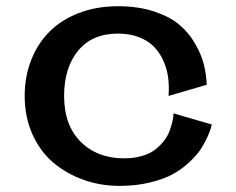

<svg xmlns="http://www.w3.org/2000/svg" viewBox="-20 -589 767 623"><path d="M543 -221.2 667 -185.1Q666 -180.7 664.3 -173.6Q662.6 -166.5 653.6 -145.8Q644.5 -125 632.3 -106.2Q620.1 -87.4 596.2 -64.5Q572.3 -41.5 542.7 -24.9Q513.2 -8.3 467.5 2.9Q421.9 14.2 368.2 14.2Q306.6 14.2 251.5 -5.4Q196.3 -24.9 153.3 -61Q110.4 -97.2 85.2 -153.3Q60.1 -209.5 60.1 -277.8Q60.1 -339.8 80.8 -393.3Q101.6 -446.8 139.9 -485.6Q178.2 -524.4 235.6 -546.6Q293 -568.8 362.8 -568.8Q428.2 -568.8 479.2 -552Q530.3 -535.2 561 -509.5Q591.8 -483.9 612.3 -448.7Q632.8 -413.6 641.1 -381.1Q649.4 -348.6 650.9 -314L526.9 -277.8Q529.3 -308.6 525.6 -336.9Q522 -365.2 510.3 -391.6Q498.5 -418 479.5 -437.5Q460.4 -457 430.7 -468.5Q400.9 -480 362.8 -480Q279.3 -480 233.6 -424.6Q188 -369.1 188 -277.8Q188 -182.6 241.9 -128.9Q295.9 -75.2 382.8 -75.2Q415.5 -75.2 441.9 -83.3Q468.3 -91.3 484.4 -104.2Q500.5 -117.2 512.5 -132.6Q524.4 -147.9 530 -163.6Q535.6 -179.2 538.8 -192.1Q542 -205.1 542.5 -212.9Z"/></svg>

Font: Sporting Grotesque
Style: Regular
Weight: 400
Designer: Lucas LE BIHAN
Foundry: Lucas LE BIHAN
Version: Version 2.001;PS 2.1;hotconv 1.0.88;makeotf.lib2.5.647800